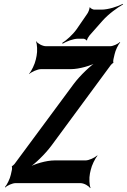

<svg xmlns="http://www.w3.org/2000/svg" viewBox="-20 -951 659 997"><path d="M248 -196 556 -614C559 -617 566 -624 568 -624L569 -628C567 -628 568 -639 569 -643L575 -669C579 -689 594 -720 604 -731L603 -733C593 -723 567 -711 552 -711H219C201 -711 175 -725 168 -737L167 -735C173 -722 175 -685 170 -661L166 -642C161 -618 143 -581 131 -568V-566C144 -578 175 -592 193 -592H348C391 -592 453 -610 486 -629L485 -633C453 -613 396 -560 362 -514L55 -99C52 -96 45 -89 43 -89L41 -85C43 -85 43 -73 42 -70L36 -43C32 -23 16 9 6 20L7 23C17 12 45 0 60 0H398C416 0 441 14 448 26L450 24C444 11 442 -26 447 -50L451 -68C456 -92 474 -129 486 -142L485 -144C472 -132 442 -118 424 -118H263C221 -118 159 -100 127 -81L126 -77C159 -97 214 -150 248 -196ZM432 -878 377 -798C357 -770 323 -740 303 -728L305 -724C325 -736 360 -750 386 -750H413C418 -750 428 -745 429 -741L432 -742C431 -747 441 -762 445 -767L513 -844C544 -879 592 -913 619 -928L618 -931C591 -917 542 -901 507 -901H469C463 -901 449 -908 447 -913L445 -912C446 -906 438 -885 432 -878Z"/></svg>

Font: Asimov
Style: EdgeExtremeIt
Weight: 500
Designer: Google
Version: Version 2.000980: 2014